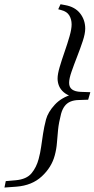

<svg xmlns="http://www.w3.org/2000/svg" viewBox="-102 -726 434 882"><path d="M313 -302.5 303 -268 259.5 -266.5Q237 -266 221 -259Q205 -252 194.8 -238.2Q184.5 -224.5 178.5 -203Q168 -162 164.8 -130Q161.5 -98 159.5 -69.8Q157.5 -41.5 149.5 -12Q135 42.5 90 84.2Q45 126 -26.5 131.5L-81.5 135.5L-75.5 106L-29.5 102Q20 97.5 42.8 70Q65.5 42.5 75.5 4.5Q83 -23 87 -51.8Q91 -80.5 95.8 -111.8Q100.5 -143 109.5 -177.5Q118.5 -211 149.5 -244.8Q180.5 -278.5 230.5 -292.5L227.5 -282.5Q205 -290 190.5 -302.5Q176 -315 169.2 -331.2Q162.5 -347.5 162.5 -365.5Q162.5 -385.5 172.2 -418.5Q182 -451.5 195 -488.8Q208 -526 217.5 -559.2Q227 -592.5 227 -613.5Q227 -637.5 216.2 -655.2Q205.5 -673 180 -679.5L165.5 -683.5L176 -706.5L197.5 -702.5Q242.5 -694.5 266 -664.5Q289.5 -634.5 289.5 -594.5Q289.5 -571.5 278.2 -537.5Q267 -503.5 252.5 -466.5Q238 -429.5 226.8 -397.2Q215.5 -365 215.5 -345.5Q215.5 -325 229.2 -315Q243 -305 269 -304Z"/></svg>

Font: Newsreader 20pt
Style: Italic
Weight: 400
Italic angle: -17°
Version: Version 1.003